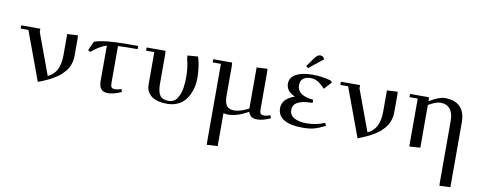

<svg xmlns="http://www.w3.org/2000/svg" viewBox="-73 -992 4122 1648"><g transform="rotate(10 1987.5 -168.5)"><path d="M32.2 -411.1V-439H199.2V-411.1L332 -50.8Q345.2 -57.1 354.2 -62.5Q363.3 -67.9 379.9 -83.7Q396.5 -99.6 407 -118.7Q417.5 -137.7 425.8 -170.9Q434.1 -204.1 434.1 -245.1V-434.1L526.9 -439L528.8 -411.1V-256.8Q528.8 -230 522 -204.6Q515.1 -179.2 505.1 -159.2Q495.1 -139.2 478 -119.9Q460.9 -100.6 445.3 -86.4Q429.7 -72.3 406.7 -57.9Q383.8 -43.5 367.7 -34.4Q351.6 -25.4 327.1 -14.6Q302.7 -3.9 290.3 1.2Q277.8 6.3 256.8 14.2L100.1 -411.1Z M634.8 -328.1 670.4 -408.2Q746.1 -439 961.4 -439H1051.8V-411.1H1017.6Q922.4 -411.1 881.3 -408.2V-86.9Q881.3 -59.1 889.4 -49.1Q897.5 -39.1 920.4 -39.1Q947.8 -39.1 973.6 -50.8L983.4 -25.9Q916 4.9 864.7 4.9Q786.6 4.9 786.6 -85V-396Q718.3 -373 656.7 -317.9Z M1125.5 -411.1V-439H1290L1292.5 -411.1V-150.9Q1292.5 -80.1 1315.2 -50Q1337.9 -20 1389.2 -20Q1414.1 -20 1433.6 -31Q1453.1 -42 1465.3 -62Q1477.5 -82 1485.8 -104.2Q1494.1 -126.5 1497.8 -153.8Q1501.5 -181.2 1502.9 -201.9Q1504.4 -222.7 1504.4 -245.1Q1504.4 -332 1484.4 -405.8L1482.4 -432.1L1574.2 -439Q1600.1 -353.5 1600.1 -256.8Q1600.1 -218.8 1593 -182.6Q1585.9 -146.5 1569.3 -111.8Q1552.7 -77.1 1528.3 -51Q1503.9 -24.9 1465.8 -9Q1427.7 6.8 1380.4 6.8Q1338.9 6.8 1306.4 -1.2Q1273.9 -9.3 1253.9 -22.2Q1233.9 -35.2 1220.7 -53.2Q1207.5 -71.3 1202.4 -89.8Q1197.3 -108.4 1197.3 -128.9V-411.1Z M1706.1 -411.1V-439H1870.6L1873 -411.1V-150.9Q1873 -89.4 1893.3 -63.2Q1913.6 -37.1 1960 -37.1Q1988.3 -37.1 2024.7 -49.8Q2061 -62.5 2085 -76.2V-434.1L2178.7 -439L2180.7 -411.1V-86.9Q2180.7 -59.1 2188.7 -49.1Q2196.8 -39.1 2219.7 -39.1Q2246.1 -39.1 2272 -50.8L2282.7 -25.9Q2215.3 4.9 2164.1 4.9Q2104 4.9 2088.9 -47.9Q1992.7 6.8 1915 6.8Q1893.6 6.8 1873 2V289.1L1778.8 293.9L1777.8 269V-411.1Z M2343.8 -126Q2343.8 -152.3 2355.7 -174.6Q2367.7 -196.8 2386.5 -210.7Q2405.3 -224.6 2421.6 -232.7Q2438 -240.7 2453.6 -245.1Q2442.9 -248 2430.2 -255.4Q2417.5 -262.7 2404.3 -274.4Q2391.1 -286.1 2382.3 -304.2Q2373.5 -322.3 2373.5 -342.8Q2373.5 -399.9 2426.8 -428Q2480 -456.1 2567.9 -456.1Q2612.3 -456.1 2646.2 -451.4Q2680.2 -446.8 2727.5 -435.1L2744.6 -419.9L2684.6 -354Q2646 -394.5 2618.7 -409.7Q2591.3 -424.8 2555.7 -424.8Q2518.6 -424.8 2494.1 -406.2Q2469.7 -387.7 2469.7 -347.2Q2469.7 -257.8 2611.8 -245.1L2610.8 -217.8Q2440.9 -217.8 2440.9 -127.9Q2440.9 -81.5 2481.9 -58.8Q2522.9 -36.1 2586.9 -36.1Q2673.8 -36.1 2746.6 -67.9L2758.8 -43.9Q2702.6 -15.1 2662.1 -4.2Q2621.6 6.8 2560.5 6.8Q2459 6.8 2401.4 -25.6Q2343.8 -58.1 2343.8 -126ZM2502 -520 2557.6 -597.2Q2572.8 -616.7 2582.8 -623.8Q2592.8 -630.9 2606.9 -630.9Q2612.3 -630.9 2617.9 -629.2Q2623.5 -627.4 2626 -626L2628.9 -624L2645.5 -605L2520.5 -504.9Z M2818.8 -411.1V-439H2985.8V-411.1L3118.7 -50.8Q3131.8 -57.1 3140.9 -62.5Q3149.9 -67.9 3166.5 -83.7Q3183.1 -99.6 3193.6 -118.7Q3204.1 -137.7 3212.4 -170.9Q3220.7 -204.1 3220.7 -245.1V-434.1L3313.5 -439L3315.4 -411.1V-256.8Q3315.4 -230 3308.6 -204.6Q3301.8 -179.2 3291.7 -159.2Q3281.7 -139.2 3264.6 -119.9Q3247.6 -100.6 3231.9 -86.4Q3216.3 -72.3 3193.4 -57.9Q3170.4 -43.5 3154.3 -34.4Q3138.2 -25.4 3113.8 -14.6Q3089.4 -3.9 3076.9 1.2Q3064.5 6.3 3043.5 14.2L2886.7 -411.1Z M3421.4 -411.1V-439H3585.9L3588.4 -411.1V-404.8Q3672.4 -456.1 3724.1 -456.1Q3811.5 -456.1 3856.4 -410.2Q3901.4 -364.3 3901.4 -274.9V289.1L3807.1 293.9L3805.2 269V-270Q3805.2 -340.3 3775.9 -375.2Q3746.6 -410.2 3692.4 -410.2Q3653.8 -410.2 3588.4 -372.1V0L3494.1 6.8L3493.2 -19V-411.1Z"/></g></svg>

Font: Dehuti
Style: Bold
Weight: 700
Version: Version 1.2